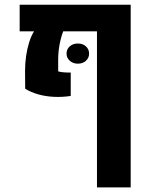

<svg xmlns="http://www.w3.org/2000/svg" viewBox="-20 -605 664 828"><path d="M543.6 -584.6V203.1H398.2V-469.9H252.5Q245.5 -451.6 240.7 -431Q235.8 -410.4 233.3 -389.5Q230.9 -368.5 230.9 -348V-297.2Q241.5 -294 256 -293Q270.5 -291.9 285 -292.2V-191.2Q247.7 -185.6 212.2 -187.4Q176.7 -189.2 145.4 -197.9Q114.1 -206.7 88.6 -222.2L88 -299.9Q88.1 -331.6 92.5 -363.2Q97 -394.7 105.8 -422.7Q114.6 -450.6 126.8 -469.9H64.8V-584.6ZM315.6 -330.4Q294.8 -330.4 280.9 -343Q267 -355.6 267 -373.8Q267 -392.8 280.9 -405.1Q294.8 -417.4 315.6 -417.4Q336.9 -417.4 350.5 -405.1Q364.2 -392.8 364.2 -373.8Q364.2 -355.2 350.5 -342.8Q336.9 -330.4 315.6 -330.4Z"/></svg>

Font: Heebo
Style: Regular
Weight: 400
Designer: Oded Ezer
Foundry: Ezer Type House
Version: Version 3.100